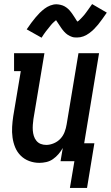

<svg xmlns="http://www.w3.org/2000/svg" viewBox="-20 -791 544 942"><path d="M184 -606 111 -647Q123 -665 134 -679.5Q145 -694 155 -706Q165 -718 175 -728Q185 -738 198 -748Q211 -758 226.5 -764Q242 -770 257 -770Q263 -770 268 -769Q273 -768 278 -767Q283 -766 288 -764Q293 -762 297.5 -759.5Q302 -757 306 -754Q310 -751 313.5 -748Q317 -745 321 -740.5Q325 -736 328 -732Q331 -728 334 -724Q337 -720 339 -716.5Q341 -713 344 -709Q347 -705 349.5 -700.5Q352 -696 355 -691.5Q358 -687 360 -685Q364 -687 369.5 -692.5Q375 -698 378.5 -701.5Q382 -705 385.5 -709Q389 -713 393.5 -718Q398 -723 402 -729Q406 -735 411 -741.5Q416 -748 421 -755.5Q426 -763 432 -771L504 -729Q492 -712 481.5 -697Q471 -682 461 -670Q451 -658 441 -648Q431 -638 417.5 -628Q404 -618 389 -612.5Q374 -607 358 -607Q352 -607 345.5 -607.5Q339 -608 333.5 -610Q328 -612 322.5 -614.5Q317 -617 312 -620.5Q307 -624 303 -627.5Q299 -631 294.5 -636Q290 -641 286.5 -645.5Q283 -650 280 -654.5Q277 -659 274 -663.5Q271 -668 267 -674Q263 -680 260 -684.5Q257 -689 255 -692Q251 -689 245.5 -684Q240 -679 236.5 -675.5Q233 -672 229.5 -667.5Q226 -663 222 -658Q218 -653 213.5 -647.5Q209 -642 204 -635.5Q199 -629 194 -621.5Q189 -614 184 -606ZM323 131 345 0H277L288 -65Q279 -49 267 -35Q255 -21 240 -10.5Q225 0 207.5 4Q190 8 173 8Q147 8 123 -1Q99 -10 81.5 -27.5Q64 -45 54.5 -68Q45 -91 41.5 -116.5Q38 -142 39.5 -168.5Q41 -195 45 -221L82 -442H49V-530H198L144 -207Q142 -193 141 -178.5Q140 -164 141 -150.5Q142 -137 146 -124Q150 -111 158.5 -100.5Q167 -90 179.5 -85Q192 -80 207 -80Q225 -80 244 -88Q263 -96 276.5 -110.5Q290 -125 297 -143.5Q304 -162 307 -181L365 -530H466L393 -88H443L407 131Z"/></svg>

Font: Iosevka Slab Semibold
Style: Italic
Weight: 600
Italic angle: -9°
Monospace: yes
Designer: Belleve Invis
Foundry: Belleve Invis
Version: Version 11.1.1; ttfautohint (v1.8.3)